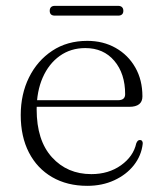

<svg xmlns="http://www.w3.org/2000/svg" viewBox="-20 -608 542 639"><path d="M454 -287Q454 -270 443 -261.2Q432 -252.5 410.5 -252.5H79.5V-274.5H373Q396.5 -274.5 396.5 -294.5Q396.5 -363 360.5 -405.5Q324.5 -448 264 -448Q215.5 -448 179 -422Q142.5 -396 122.2 -350Q102 -304 102 -244Q102 -140.5 153 -84.5Q204 -28.5 284 -28.5Q341.5 -28.5 382.8 -58Q424 -87.5 433.5 -131Q436 -137 438.8 -139.5Q441.5 -142 445.5 -142Q451 -142 453.2 -138.2Q455.5 -134.5 455 -129.5Q450.5 -90 425.5 -58.2Q400.5 -26.5 360.2 -8Q320 10.5 270.5 10.5Q203.5 10.5 153.5 -18.5Q103.5 -47.5 76.2 -100.5Q49 -153.5 49 -225Q49 -294.5 76.5 -350.2Q104 -406 153.8 -439Q203.5 -472 270.5 -472Q323.5 -472 365 -448.5Q406.5 -425 430.2 -383.5Q454 -342 454 -287ZM145.5 -572Q145.5 -580 149.8 -584.2Q154 -588.5 162.5 -588.5H373.5Q381.5 -588.5 386 -584.2Q390.5 -580 390.5 -572Q390.5 -564 386 -560Q381.5 -556 373.5 -556H162.5Q154 -556 149.8 -560Q145.5 -564 145.5 -572Z"/></svg>

Font: Fraunces ExtraLight
Style: Regular
Weight: 250
Version: Version 1.000;[b76b70a41]